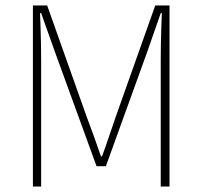

<svg xmlns="http://www.w3.org/2000/svg" viewBox="-20 -680 738 700"><path d="M100 0V-660H152L294 -260Q308 -223 321.5 -185.5Q335 -148 348 -110H352Q366 -148 378.5 -185.5Q391 -223 404 -260L546 -660H598V0H566V-460Q566 -486 566.5 -515.5Q567 -545 568 -575Q569 -605 570 -632H566L515 -486L366 -74H332L182 -486L130 -632H126Q127 -605 128 -575Q129 -545 129.5 -515.5Q130 -486 130 -460V0Z"/></svg>

Font: Source Sans 3
Style: Regular
Weight: 200
Designer: Paul D. Hunt
Foundry: Adobe
Version: Version 3.046;hotconv 1.0.118;makeotfexe 2.5.65603